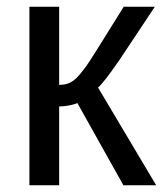

<svg xmlns="http://www.w3.org/2000/svg" viewBox="-20 -548 482 568"><path d="M67 -528H155V-297Q170 -297 181.5 -301Q193 -305 206 -317Q218 -329 235 -352Q243 -363 270.5 -407Q298 -451 346 -528H438L333 -370Q286 -302 270 -289L442 0H345L209 -243Q200 -239 184 -236Q168 -233 155 -233V0H67Z"/></svg>

Font: Libra Sans
Style: Regular
Weight: 400
Foundry: Context Ltd
Version: Version 1.000; ttfautohint (v1.3)